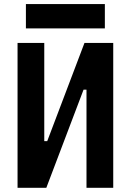

<svg xmlns="http://www.w3.org/2000/svg" viewBox="-20 -899 626 919"><path d="M64 0V-693.4H191.9V-223.6H206.1L384.3 -693.4H522V0H394V-469.7H379.9L201.7 0ZM104 -763.2V-879.4H481.9V-763.2Z"/></svg>

Font: Cascadia Mono
Style: Bold
Weight: 700
Monospace: yes
Designer: Aaron Bell
Foundry: Saja Typeworks
Version: Version 2404.023; ttfautohint (v1.8.4)